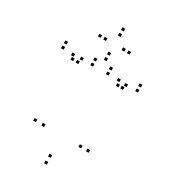

<svg xmlns="http://www.w3.org/2000/svg" viewBox="-241 -1114 1103 1250"><g transform="rotate(30 310.0 -489.0)"><path d="M517.5 -182V-202H497.5V-182ZM517.5 -675V-695H497.5V-675ZM506 -648V-668H486V-648ZM599.5 -681.5V-701.5H579.5V-681.5ZM599.5 -720V-740H579.5V-720ZM378.5 -720V-740H358.5V-720ZM378.5 -681.5V-701.5H358.5V-681.5ZM472 -648V-668H452V-648ZM460.5 -680V-700H440.5V-680ZM460.5 -181.5V-201.5H440.5V-181.5ZM320 -29.5V-49.5H300V-29.5ZM182 -181.5V-201.5H162V-181.5ZM182 -680V-700H162V-680ZM170.5 -648V-668H150.5V-648ZM261.5 -681.5V-701.5H241.5V-681.5ZM261.5 -720V-740H241.5V-720ZM40.5 -720V-740H20.5V-720ZM40.5 -681.5V-701.5H20.5V-681.5ZM131.5 -648V-668H111.5V-648ZM120 -675V-695H100V-675ZM120 -182V-202H100V-182ZM320 21.5V1.5H300V21.5ZM429 -868.5V-888.5H409V-868.5ZM320 -980V-1000H300V-980ZM211 -868.5V-888.5H191V-868.5ZM320 -756.5V-776.5H300V-756.5ZM251 -868.5V-888.5H231V-868.5ZM320 -939V-959H300V-939ZM388.5 -868.5V-888.5H368.5V-868.5ZM320 -797.5V-817.5H300V-797.5Z"/></g></svg>

Font: Monaspace Xenon Dots Var
Style: Regular
Weight: 400
Designer: Riley Cran and the Lettermatic Team
Version: Version 1.100 (Monaspace Xenon Dots)